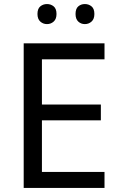

<svg xmlns="http://www.w3.org/2000/svg" viewBox="-20 -928 596 948"><path d="M496 0H97V-714H496V-635H187V-412H478V-334H187V-79H496ZM165 -859Q165 -885 179 -896.5Q193 -908 212 -908Q231 -908 245 -896.5Q259 -885 259 -859Q259 -834 245 -821.5Q231 -809 212 -809Q193 -809 179 -821.5Q165 -834 165 -859ZM353 -859Q353 -885 366.5 -896.5Q380 -908 399 -908Q418 -908 432 -896.5Q446 -885 446 -859Q446 -834 432 -821.5Q418 -809 399 -809Q380 -809 366.5 -821.5Q353 -834 353 -859Z"/></svg>

Font: Noto Sans Nag Mundari
Style: Regular
Weight: 400
Designer: Muthu Nedumaran
Version: Version 1.000; ttfautohint (v1.8.4.7-5d5b)